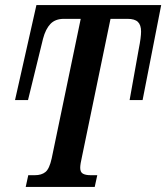

<svg xmlns="http://www.w3.org/2000/svg" viewBox="-20 -734 653 754"><path d="M91 -46H117Q143 -46 158.5 -58.5Q174 -71 183 -112L297 -660H231Q197 -660 178 -640Q159 -620 149 -582L90 -341H39L123 -714H613L540 -341H489L525 -542Q534 -587 534 -610Q534 -636 521.5 -648Q509 -660 481 -660H414L302 -119Q295 -89 295 -75Q295 -58 305.5 -52Q316 -46 336 -46H362L352 0H81Z"/></svg>

Font: Noto Serif CondSemiBold
Style: Italic
Weight: 600
Width: 3
Italic angle: -12°
Designer: Monotype Design Team
Foundry: Monotype Imaging Inc.
Version: Version 1.001